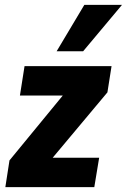

<svg xmlns="http://www.w3.org/2000/svg" viewBox="-20 -770 522 790"><path d="M2 0 19 -110 272 -418 258 -377H62L81 -498H439L422 -390L165 -83L179 -121H388L368 0ZM213 -559 327 -750H482L322 -559Z"/></svg>

Font: Nunito Sans 10pt Condensed Black
Style: Italic
Weight: 900
Width: 3
Italic angle: -9°
Designer: Vernon Adams
Foundry: Vernon Adams
Version: Version 3.101;gftools[0.9.27]